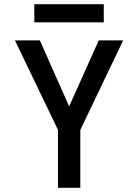

<svg xmlns="http://www.w3.org/2000/svg" viewBox="-20 -892 656 912"><path d="M255.5 0V-275L51 -700H169.5L329.5 -339H287L449 -700H565L361.5 -275V0ZM143 -786V-872H473V-786Z"/></svg>

Font: Overpass Mono Light SemiBold
Style: Regular
Weight: 600
Monospace: yes
Version: Version 4.000